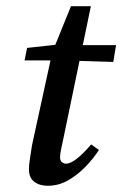

<svg xmlns="http://www.w3.org/2000/svg" viewBox="-20 -585 393 617"><path d="M59 -391 67 -431 185 -444V-440H353L344 -386L180 -391ZM83 -119 148 -417 208 -565H272L181 -127Q173 -93 173 -79Q173 -69 179 -64Q185 -59 192 -59Q220 -59 273 -121L298 -103Q279 -74 253.5 -48Q228 -22 198 -5Q168 12 133 12Q107 12 90 -1Q73 -14 73 -41Q73 -55 76 -73.5Q79 -92 83 -119Z"/></svg>

Font: Lisu Bosa
Style: Bold Italic
Weight: 700
Italic angle: -19°
Designer: David Morse, Annie Olsen, Victor Gaultney, Frank Grießhammer (Latin)
Foundry: SIL International
Version: Version 2.000